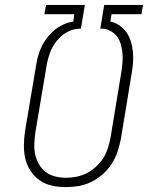

<svg xmlns="http://www.w3.org/2000/svg" viewBox="-20 -755 640 783"><path d="M248 8Q220 8 192 2Q164 -4 142 -19.5Q120 -35 105 -57.5Q90 -80 83.5 -107Q77 -134 77.5 -163Q78 -192 82 -220L127 -487Q130 -507 135.5 -527Q141 -547 150 -565.5Q159 -584 172.5 -601.5Q186 -619 202.5 -632.5Q219 -646 238.5 -655Q258 -664 279 -667L283 -697H161L168 -735H326L310 -638H303Q275 -637 250 -622Q225 -607 208 -584Q191 -561 182 -534.5Q173 -508 169 -481L124 -214Q121 -192 120 -169Q119 -146 123.5 -125Q128 -104 139 -85Q150 -66 166.5 -53.5Q183 -41 205 -35.5Q227 -30 249 -30Q271 -30 293 -34.5Q315 -39 335 -49.5Q355 -60 372.5 -76Q390 -92 402 -111.5Q414 -131 420.5 -152.5Q427 -174 431 -195L475 -462Q478 -481 479.5 -499.5Q481 -518 479.5 -536Q478 -554 473.5 -571.5Q469 -589 459.5 -603Q450 -617 434.5 -626.5Q419 -636 401 -638H389L405 -735H563L557 -697H435L430 -667Q450 -663 467.5 -651Q485 -639 496.5 -622Q508 -605 514 -585Q520 -565 522 -543.5Q524 -522 522.5 -500Q521 -478 517 -456L473 -189Q468 -163 459.5 -137Q451 -111 436 -87.5Q421 -64 399.5 -45Q378 -26 353 -13.5Q328 -1 301.5 3.5Q275 8 248 8Z"/></svg>

Font: Iosevka Etoile XLtObl
Style: Regular
Weight: 200
Italic angle: -9°
Designer: Belleve Invis
Foundry: Belleve Invis
Version: Version 15.5.2; ttfautohint (v1.8.4)